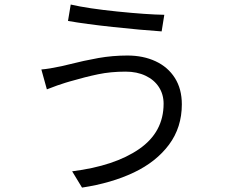

<svg xmlns="http://www.w3.org/2000/svg" viewBox="-20 -784 1017 850"><path d="M536.1 -466.9Q470.3 -466.9 414.2 -455.2Q358 -443.5 288.6 -423.3Q279.8 -420.8 269.5 -417.6Q237.7 -408.1 187.5 -388.4L163.1 -476.4Q197.4 -479.1 252.4 -491L280.2 -497.6Q353.1 -516.1 415.9 -527.2Q478.6 -538.2 544.2 -538.2Q614 -538.2 668.7 -512.8Q723.4 -487.4 754.2 -438.8Q785 -390.3 785 -322.1Q785 -220 728.3 -143.7Q671.6 -67.5 572.6 -20.4Q473.5 26.7 343.1 46.5L299.4 -25.6Q487.2 -49.2 595.8 -124.1Q704.3 -199 704.3 -325Q704.3 -366.1 683.5 -398.4Q662.6 -430.7 624.3 -448.8Q586.1 -466.9 536.1 -466.9ZM707.4 -718.5 695.6 -645Q604.1 -651.2 481.1 -664.4Q358.2 -677.6 281 -691.3L293.1 -763.9Q369.1 -746.3 499.6 -733Q630 -719.7 707.4 -718.5Z"/></svg>

Font: Min Sans VF VF
Style: Regular
Weight: 400
Designer: Jinseong-Kim, NotoSansCJK, Nunito
Foundry: Jinseong-Kim
Version: Version 1.420;Glyphs 3.1.2 (3151)